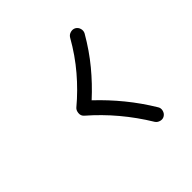

<svg xmlns="http://www.w3.org/2000/svg" viewBox="-105 -572 530 530"><g transform="rotate(-45 160.0 -307.0)"><path d="M252.4 -135.3Q245.6 -130.9 237.1 -133.1Q228.5 -135.3 224.1 -142.1Q171.9 -228 98.6 -291.5Q91.3 -297.9 92.3 -307.9Q93.3 -317.9 99.1 -322.8Q135.3 -353 166.7 -389.9Q198.2 -426.8 223.6 -471.7Q228 -479 236.6 -481.2Q245.1 -483.4 252 -479.5Q259.3 -475.1 261.5 -466.8Q263.7 -458.5 259.8 -451.2Q234.9 -408.2 205.8 -373Q176.8 -337.9 143.1 -307.1Q176.3 -275.9 205.6 -240Q234.9 -204.1 259.3 -163.6Q263.7 -156.7 261.5 -148.2Q259.3 -139.6 252.4 -135.3Z"/></g></svg>

Font: Mikhak Light
Style: Regular
Weight: 300
Designer: Amin Abedi
Version: Version 3.3